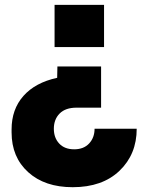

<svg xmlns="http://www.w3.org/2000/svg" viewBox="-20 -572 606 792"><path d="M205.1 -551.8H409.2V-377.9H205.1ZM216.8 -297.9H397V-127.9H295.9Q250 -127.9 226.1 -103.8Q202.1 -79.6 202.1 -41Q202.1 -3.4 224.4 20.3Q246.6 43.9 286.1 43.9Q325.2 43.9 347.7 19.8Q370.1 -4.4 370.1 -41H543.9Q543.9 64.5 473.1 132.3Q402.3 200.2 279.8 200.2Q164.6 200.2 96.2 138.2Q27.8 76.2 27.8 -25.9V-38.1Q27.8 -121.1 76.7 -176.3Q125.5 -231.4 215.8 -251Z"/></svg>

Font: Sora ExtraBold
Style: Regular
Weight: 800
Designer: Jonathan Barnbrook, Julián Moncada
Foundry: Barnbrook Fonts
Version: Version 2.000